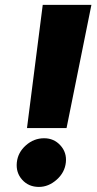

<svg xmlns="http://www.w3.org/2000/svg" viewBox="-20 -747 395 779"><path d="M350.9 -727.3 250 -227.3H89.5L153.4 -727.3ZM137.8 11.4Q96.2 11.4 70.1 -17.6Q44 -46.5 48.3 -88.1Q52.6 -128.6 85 -157.3Q117.5 -186.1 159.1 -186.1Q198.9 -186.1 225.1 -157.1Q251.4 -128.2 247.2 -88.1Q242.9 -47.2 209.9 -17.9Q176.8 11.4 137.8 11.4Z"/></svg>

Font: Karasuma Gothic
Style: Italic
Weight: 900
Italic angle: -9.39999°
Designer: Rasmus Andersson / Ryoko Nishizuka
Foundry: Genbu
Version: Version 1.00